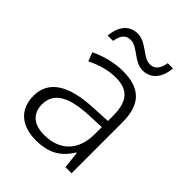

<svg xmlns="http://www.w3.org/2000/svg" viewBox="-210 -887 956 956"><g transform="rotate(45 268.0 -409.0)"><path d="M96 -663H134C142 -713 163 -729 193 -729C244 -729 280 -663 342 -663C399 -663 436 -705 442 -777H405C397 -727 375 -710 345 -710C297 -710 258 -776 196 -776C139 -776 103 -736 96 -663ZM276 -592C212 -592 151 -574 101 -550L119 -504C170 -529 219 -544 274 -544C355 -544 398 -505 398 -400V-363L301 -358C135 -351 47 -296 47 -190C47 -94 110 -41 212 -41C311 -41 360 -81 398 -141H401L411 -51H454V-409C454 -536 396 -592 276 -592ZM308 -316 398 -320V-268C397 -156 333 -89 222 -89C150 -89 107 -124 107 -190C107 -270 173 -310 308 -316Z"/></g></svg>

Font: Noto Sans Tamil UI Light
Style: Regular
Weight: 300
Designer: Jelle Bosma - Monotype Design Team
Foundry: Monotype Imaging Inc.
Version: Version 2.004